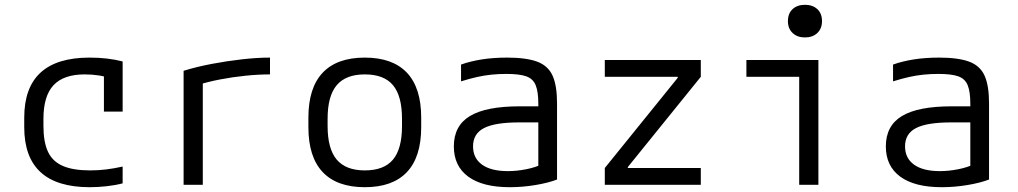

<svg xmlns="http://www.w3.org/2000/svg" viewBox="-20 -770 4240 800"><path d="M354 10Q81 10 81 -240V-280Q81 -530 353 -530Q429 -530 491 -514V-305H413V-501L447 -443Q422 -451 393 -455.5Q364 -460 333 -460Q245 -460 203 -415Q161 -370 161 -275V-245Q161 -178 180 -137.5Q199 -97 242 -78.5Q285 -60 356 -60Q390 -60 422.5 -64Q455 -68 491 -76V-6Q460 2 424 6Q388 10 354 10Z M745 -475Q800 -492 863.5 -504Q927 -516 989.5 -523Q1052 -530 1105 -530V-460Q1057 -460 1003 -454.5Q949 -449 897 -439Q845 -429 801 -415L825 -453V0H745Z M1500 10Q1384 10 1324.5 -53Q1265 -116 1265 -240V-280Q1265 -404 1324.5 -467Q1384 -530 1500 -530Q1616 -530 1675.5 -467Q1735 -404 1735 -280V-240Q1735 -116 1675.5 -53Q1616 10 1500 10ZM1500 -60Q1580 -60 1617.5 -105Q1655 -150 1655 -245V-275Q1655 -370 1617.5 -415Q1580 -460 1500 -460Q1421 -460 1383 -415Q1345 -370 1345 -275V-245Q1345 -150 1383 -105Q1421 -60 1500 -60Z M2104 10Q1991 10 1931 -34Q1871 -78 1871 -160Q1871 -246 1938 -286.5Q2005 -327 2146 -327H2257V-260H2143Q2043 -260 1997 -236.5Q1951 -213 1951 -160Q1951 -111 1988.5 -84Q2026 -57 2096 -57Q2134 -57 2173.5 -65Q2213 -73 2238 -86L2223 -43V-338Q2223 -388 2212 -415Q2201 -442 2172.5 -452Q2144 -462 2090 -462Q2058 -462 2028 -459Q1998 -456 1967 -449Q1936 -442 1901 -431V-501Q1940 -515 1988 -522.5Q2036 -530 2093 -530Q2173 -530 2218.5 -513Q2264 -496 2282.5 -454.5Q2301 -413 2301 -340V-22Q2265 -8 2211 1Q2157 10 2104 10Z M2500 0V-70L2804 -446V-450H2500V-520H2900V-450L2596 -74V-70H2900V0Z M3310 0V-450H3090V-520H3390V0ZM3334 -614Q3302 -614 3282.5 -632.5Q3263 -651 3263 -682Q3263 -714 3282.5 -732Q3302 -750 3334 -750Q3366 -750 3385.5 -732Q3405 -714 3405 -682Q3405 -651 3385.5 -632.5Q3366 -614 3334 -614Z M3904 10Q3791 10 3731 -34Q3671 -78 3671 -160Q3671 -246 3738 -286.5Q3805 -327 3946 -327H4057V-260H3943Q3843 -260 3797 -236.5Q3751 -213 3751 -160Q3751 -111 3788.5 -84Q3826 -57 3896 -57Q3934 -57 3973.5 -65Q4013 -73 4038 -86L4023 -43V-338Q4023 -388 4012 -415Q4001 -442 3972.5 -452Q3944 -462 3890 -462Q3858 -462 3828 -459Q3798 -456 3767 -449Q3736 -442 3701 -431V-501Q3740 -515 3788 -522.5Q3836 -530 3893 -530Q3973 -530 4018.5 -513Q4064 -496 4082.5 -454.5Q4101 -413 4101 -340V-22Q4065 -8 4011 1Q3957 10 3904 10Z"/></svg>

Font: M PLUS Code Latin Expanded
Style: Regular
Weight: 400
Width: 7
Designer: Coji Morishita
Foundry: UNDERFOREST DESIGN
Version: Version 1.002; ttfautohint (v1.8.3)